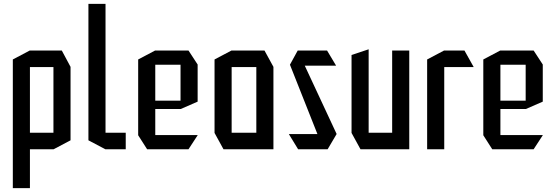

<svg xmlns="http://www.w3.org/2000/svg" viewBox="-20 -768 2857 988"><path d="M134 -423V-508H298L343 -424V-423ZM46 200V-84H47L134 0V200ZM119 0 46 -84V-85H255V0ZM46 -85V-462L133 -508H134V-85ZM255 0V-423H343V-46L256 0Z M522 0 435 -46V-748H523V0ZM523 0V-85H627V0Z M737 0 691 -72V-73H997V-72L950 0ZM691 -73V-462L778 -508H779V-73ZM779 -207V-250H909V-207ZM779 -435V-508H950L997 -436V-435ZM909 -207V-435H997V-245L910 -207Z M1172 -423V-508H1341L1387 -424V-423ZM1130 0 1084 -84V-85H1299V0ZM1084 -85V-462L1171 -508H1172V-85ZM1299 0V-423H1387V0Z M1521 -430 1512 -508H1663L1709 -431V-430ZM1621 -59 1472 -435 1512 -508 1712 -79V-78ZM1514 0 1467 -77V-78H1712L1666 0Z M1998 0V-508H2086V0H1999ZM1835 0 1789 -84V-85H1998V0ZM1789 -85V-485L1876 -514H1877V-85Z M2178 0V-462L2265 -508H2266V0ZM2266 -423V-508H2370L2417 -424V-423Z M2513 0 2467 -72V-73H2773V-72L2726 0ZM2467 -73V-462L2554 -508H2555V-73ZM2555 -207V-250H2685V-207ZM2555 -435V-508H2726L2773 -436V-435ZM2685 -207V-435H2773V-245L2686 -207Z"/></svg>

Font: Foldit
Style: Regular
Weight: 400
Version: Version 1.003